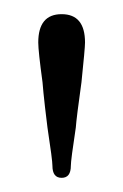

<svg xmlns="http://www.w3.org/2000/svg" viewBox="-20 -660 173 271"><path d="M54 -426Q54 -434 47 -480Q46 -487 43.5 -509Q41 -531 40 -544Q34 -588 34 -600Q34 -640 67 -640Q100 -640 100 -600Q100 -592 95 -544Q88 -494 87 -480Q80 -434 80 -426Q80 -409 67 -409Q54 -409 54 -426Z"/></svg>

Font: UnnaRegular
Style: Regular
Weight: 400
Designer: Jorge de Buen Unna
Foundry: Omnibus-Type
Version: Version 2.008;hotconv 1.0.109;makeotfexe 2.5.65596